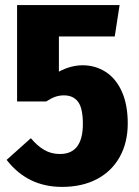

<svg xmlns="http://www.w3.org/2000/svg" viewBox="-20 -715 546 753"><path d="M430 -572H211V-434Q258 -459 304 -459Q354 -459 394.5 -433Q435 -407 458 -355.5Q481 -304 481 -231Q481 -156 449.5 -99.5Q418 -43 360 -12.5Q302 18 223 18Q88 18 6 -88L101 -173Q126 -143 153.5 -127Q181 -111 215 -111Q305 -111 305 -229Q305 -291 286 -316Q267 -341 231 -341Q213 -341 197 -335.5Q181 -330 161 -317H47V-695H449Z"/></svg>

Font: Fira Sans Condensed ExtraBold
Style: Regular
Weight: 800
Width: 3
Designer: Carrois Corporate & Edenspiekermann AG
Foundry: Carrois Corporate GbR & Edenspiekermann AG
Version: Version 4.203